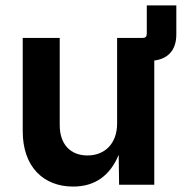

<svg xmlns="http://www.w3.org/2000/svg" viewBox="-20 -687 693 714"><path d="M252 6.8C333 6.8 389.2 -33.7 421.4 -111.3L422.9 0H553.7V-461.9C604 -468.3 635.7 -499.5 635.7 -559.1V-667H525.9V-562C525.9 -550.8 521 -545.9 509.8 -545.9H415.5V-228C415.5 -152.8 369.6 -108.9 305.2 -108.9C241.2 -108.9 202.1 -151.4 202.1 -221.7V-545.9H64.5V-198.7C64.5 -69.3 139.2 6.8 252 6.8Z"/></svg>

Font: Raveo SemiBold
Style: Regular
Weight: 600
Designer: Jakub Foglar, Rasmus Andersson (Inter)
Foundry: Jakubfoglar.com
Version: Version 1.100;Glyphs 3.2.3 (3260)